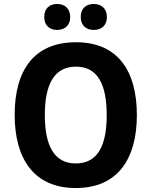

<svg xmlns="http://www.w3.org/2000/svg" viewBox="-20 -938 764 968"><path d="M203 -852C203 -809 231 -787 268 -787C305 -787 334 -809 334 -852C334 -896 305 -918 268 -918C231 -918 203 -897 203 -852ZM387 -852C387 -809 415 -787 453 -787C490 -787 519 -809 519 -852C519 -896 490 -918 453 -918C415 -918 387 -897 387 -852ZM670 -358C670 -582 573 -725 363 -725C154 -725 54 -587 54 -359C54 -136 152 10 362 10C572 10 670 -135 670 -358ZM206 -358C206 -514 254 -602 363 -602C471 -602 518 -515 518 -358C518 -201 471 -114 362 -114C254 -114 206 -202 206 -358Z"/></svg>

Font: Noto Sans Kannada SemiCondensed
Style: Bold
Weight: 700
Width: 4
Designer: Jelle Bosma - Monotype Design Team
Foundry: Monotype Imaging Inc.
Version: Version 2.005